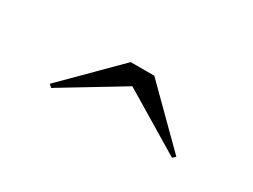

<svg xmlns="http://www.w3.org/2000/svg" viewBox="-28 -923 599 454"><g transform="rotate(30 272.0 -696.5)"><path d="M107.5 -623 100 -630 240 -770H304.5L445.5 -630L437.5 -623L272 -722.5Z"/></g></svg>

Font: Bodoni Moda 18pt SemiBold
Style: Regular
Weight: 600
Designer: Owen Earl
Foundry: indestructible type
Version: Version 2.005